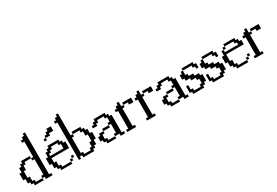

<svg xmlns="http://www.w3.org/2000/svg" viewBox="33 -1165 2662 1842"><g transform="rotate(-30 1364.5 -244.0)"><path d="M72.8 0V-23.9H48.3V-48.3H23.9V-97.2H0V-170.4H23.9V-219.2H48.3V-243.7H72.8V-268.1H170.4V-243.7H97.2V-219.2H72.8V-170.4H48.3V-97.2H72.8V-48.3H97.2V-23.9H170.4V0ZM194.8 0V-23.9H170.4V-48.3H194.8V-219.2H170.4V-243.7H194.8V-414.6H170.4V-439H194.8V-463.4H219.2V-487.8H243.7V-23.9H268.1V0Z M487.3 -23.9V-48.3H511.7V-23.9ZM511.7 -48.3V-72.8H536.1V-48.3ZM487.3 -170.4V-219.2H462.9V-243.7H389.6V-219.2H365.2V-194.8H340.8V-170.4ZM365.2 0V-23.9H340.8V-48.3H316.4V-97.2H292.5V-170.4H316.4V-219.2H340.8V-243.7H365.2V-268.1H487.3V-243.7H511.7V-219.2H536.1V-146H340.8V-97.2H365.2V-48.3H389.6V-23.9H487.3V0ZM365.2 -316.9V-341.3H389.6V-316.9ZM389.6 -341.3V-365.7H414.1V-390.1H438.5V-414.6H487.3V-365.7H438.5V-341.3Z M560.5 0V-414.6H536.6V-439H560.5V-463.4H584.5V-487.8H608.9V-243.7H633.3V-219.2H608.9V-48.3H633.3V-23.9H706.5V-48.3H731V-97.2H755.4V-170.4H731V-219.2H706.5V-243.7H633.3V-268.1H731V-243.7H755.4V-219.2H779.8V-170.4H804.2V-97.2H779.8V-48.3H755.4V-23.9H731V0H608.9V-23.9H584.5V0Z M877 0V-23.9H852.5V-48.3H828.6V-97.2H852.5V-121.6H901.4V-97.2H877V-48.3H901.4V-23.9H974.6V0ZM901.4 -121.6V-146H974.6V-121.6ZM1023.4 0V-23.9H974.6V-48.3H999V-146H974.6V-170.4H999V-219.2H974.6V-243.7H901.4V-219.2H877V-194.8H828.6V-219.2H852.5V-243.7H877V-268.1H999V-243.7H1023.4V-219.2H1047.9V-23.9H1072.3V0Z M1242.7 -219.2V-243.7H1193.8V-268.1H1291.5V-219.2ZM1096.7 0V-23.9H1120.6V-219.2H1096.7V-243.7H1120.6V-268.1H1145V-292.5H1169.4V-243.7H1193.8V-219.2H1169.4V-23.9H1193.8V0Z M1461.9 -219.2V-243.7H1413.1V-268.1H1510.7V-219.2ZM1315.9 0V-23.9H1339.8V-219.2H1315.9V-243.7H1339.8V-268.1H1364.3V-292.5H1388.7V-243.7H1413.1V-219.2H1388.7V-23.9H1413.1V0Z M1583.5 0V-23.9H1559.1V-48.3H1535.2V-97.2H1559.1V-121.6H1607.9V-97.2H1583.5V-48.3H1607.9V-23.9H1681.2V0ZM1607.9 -121.6V-146H1681.2V-121.6ZM1730 0V-23.9H1681.2V-48.3H1705.6V-146H1681.2V-170.4H1705.6V-219.2H1681.2V-243.7H1607.9V-219.2H1583.5V-194.8H1535.2V-219.2H1559.1V-243.7H1583.5V-268.1H1705.6V-243.7H1730V-219.2H1754.4V-23.9H1778.8V0Z M1827.1 0V-23.9H1803.2V-97.2H1827.1V-48.3H1851.6V-23.9H1924.8V-48.3H1949.2V-97.2H1924.8V-121.6H1876V-146H1827.1V-170.4H1803.2V-219.2H1827.1V-243.7H1851.6V-194.8H1876V-170.4H1924.8V-146H1973.6V-121.6H1998V-48.3H1973.6V-23.9H1949.2V0ZM1973.6 -194.8V-219.2H1949.2V-243.7H1851.6V-268.1H1973.6V-243.7H1998V-194.8Z M2046.4 0V-23.9H2022.5V-97.2H2046.4V-48.3H2070.8V-23.9H2144V-48.3H2168.5V-97.2H2144V-121.6H2095.2V-146H2046.4V-170.4H2022.5V-219.2H2046.4V-243.7H2070.8V-194.8H2095.2V-170.4H2144V-146H2192.9V-121.6H2217.3V-48.3H2192.9V-23.9H2168.5V0ZM2192.9 -194.8V-219.2H2168.5V-243.7H2070.8V-268.1H2192.9V-243.7H2217.3V-194.8Z M2436.5 -23.9V-48.3H2460.9V-23.9ZM2460.9 -48.3V-72.8H2485.4V-48.3ZM2290 -219.2V-243.7H2314.5V-219.2ZM2314.5 0V-23.9H2290V-48.3H2265.6V-97.2H2241.7V-170.4H2265.6V-219.2H2290V-194.8H2436.5V-219.2H2412.1V-243.7H2314.5V-268.1H2436.5V-243.7H2460.9V-219.2H2485.4V-170.4H2290V-97.2H2314.5V-48.3H2338.9V-23.9H2436.5V0Z M2655.8 -219.2V-243.7H2606.9V-268.1H2704.6V-219.2ZM2509.8 0V-23.9H2533.7V-219.2H2509.8V-243.7H2533.7V-268.1H2558.1V-292.5H2582.5V-243.7H2606.9V-219.2H2582.5V-23.9H2606.9V0Z"/></g></svg>

Font: FS Mondwest Regular
Style: Regular
Weight: 400
Designer: NZWStudios2024
Foundry: https://fontstruct.com
Version: Version 1.0